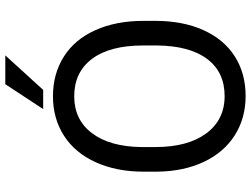

<svg xmlns="http://www.w3.org/2000/svg" viewBox="-132 -810 951 728"><g transform="rotate(-90 344.0 -445.5)"><path d="M629.4 -332.5Q629.4 -228 594.2 -150.1Q559.1 -72.3 494.6 -31.2Q430.2 9.8 344.2 9.8Q260.3 9.8 195.3 -31.5Q130.4 -72.8 94.5 -149.2Q58.6 -225.6 57.6 -326.2V-377.4Q57.6 -480 93.3 -558.6Q128.9 -637.2 194.1 -679Q259.3 -720.7 343.3 -720.7Q428.7 -720.7 493.9 -679.4Q559.1 -638.2 594.2 -559.8Q629.4 -481.4 629.4 -377.4ZM536.1 -378.4Q536.1 -504.9 485.4 -572.5Q434.6 -640.1 343.3 -640.1Q254.4 -640.1 203.4 -572.5Q152.3 -504.9 150.9 -384.8V-332.5Q150.9 -210 202.4 -139.9Q253.9 -69.8 344.2 -69.8Q435.1 -69.8 484.9 -136Q534.7 -202.1 536.1 -325.7ZM389.2 -901.4H498.5L367.7 -757.8H294.9Z"/></g></svg>

Font: RobotoDraft
Style: Regular
Weight: 400
Version: Version 2.001101; 2014